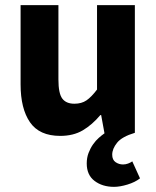

<svg xmlns="http://www.w3.org/2000/svg" viewBox="-20 -516 608 746"><path d="M423 210Q378 210 347.5 187Q317 164 317 119Q317 97 324 78.5Q331 60 341.5 45Q352 30 364 19.5Q376 9 386 2L373 -69H370Q338 -31 301.5 -9.5Q265 12 214 12Q133 12 96.5 -41Q60 -94 60 -188V-496H207V-207Q207 -153 222 -133Q237 -113 269 -113Q297 -113 316 -126Q335 -139 357 -168V-496H504V0Q454 15 435 38.5Q416 62 416 85Q416 105 429 114Q442 123 458 123Q468 123 477.5 119.5Q487 116 494 111L524 177Q505 192 475.5 201Q446 210 423 210Z"/></svg>

Font: hySource Sans Pro
Style: Bold
Weight: 700
Designer: Paul D. Hunt
Foundry: Adobe Systems Incorporated
Version: Version 2.021;PS 2.000;hotconv 1.0.86;makeotf.lib2.5.63406